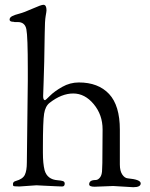

<svg xmlns="http://www.w3.org/2000/svg" viewBox="-20 -778 627 801"><path d="M132 -5C133.3 -5 142.8 -4.5 160.5 -3.5C178.2 -2.5 195.7 -1.7 213 -1L239 0C246.3 0 250 -4 250 -12C250 -17.3 247.5 -20.8 242.5 -22.5C237.5 -24.2 230.3 -25.3 221 -26C191.7 -28 173.3 -42 166 -68C161.3 -86.7 159 -111 159 -141V-164C159 -236 160.7 -282.5 164 -303.5C167.3 -324.5 175 -339.7 187 -349C220.3 -375 253.2 -388 285.5 -388C317.8 -388 346.3 -373.2 371 -343.5C395.7 -313.8 408 -278.7 408 -238L407 -98L406 -72C406 -56.7 403.2 -45.3 397.5 -38C391.8 -30.7 385.7 -27 379 -27C361 -27 352 -21 352 -9C352 -2.3 359.7 1 375 1L452 -2L536 3C556.7 3 567 -2.3 567 -13C567 -23.7 549 -30.7 513 -34C504.3 -34.7 496.7 -40 490 -50C483.3 -60 480 -74 480 -92V-237C480 -304.3 465 -354 435 -386C405 -418 363 -434 309 -434C284.3 -434 261.2 -427.8 239.5 -415.5C217.8 -403.2 200.8 -390.8 188.5 -378.5C176.2 -366.2 169.3 -360 168 -360C162.7 -360 160 -365.7 160 -377C160 -388.3 160.7 -408 162 -436C162.7 -450.7 163.5 -478.8 164.5 -520.5C165.5 -562.2 166.2 -601.2 166.5 -637.5C166.8 -673.8 168.2 -698.3 170.5 -711C172.8 -723.7 174 -731.7 174 -735C174 -750.3 169.7 -758 161 -758C155 -758 140 -752.7 116 -742C92 -731.3 73.5 -724.3 60.5 -721C47.5 -717.7 37.5 -714.2 30.5 -710.5C23.5 -706.8 20 -702 20 -696C20 -690 25.7 -687 37 -687L41 -686H54C74 -686 86 -676 90 -656C94 -636 96 -580.7 96 -490V-441L92 -100C92 -77.3 89.2 -60.2 83.5 -48.5C77.8 -36.8 65.3 -28.3 46 -23C38 -21 34 -16.7 34 -10C34 -7.3 34.3 -5 35 -3C35.7 -1 44.3 0 61 0Z"/></svg>

Font: Sorts Mill Goudy
Style: Regular
Weight: 400
Version: Version 003.101